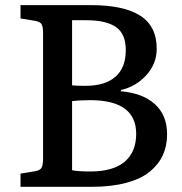

<svg xmlns="http://www.w3.org/2000/svg" viewBox="-20 -720 703 740"><path d="M59.1 0V-50.8L115.2 -60.1Q135.3 -63.5 140.6 -74.5Q146 -85.4 146 -110.8V-592.8Q146 -617.2 140.1 -627Q134.3 -636.7 112.8 -640.1L59.1 -648.9V-700.2H332Q456.5 -700.2 520.3 -659.7Q584 -619.1 584 -532.2Q584 -474.1 543.9 -430.2Q503.9 -386.2 445.8 -373V-368.2Q529.3 -361.3 576.7 -318.8Q624 -276.4 624 -202.1Q624 -158.2 607.7 -122.3Q591.3 -86.4 557.6 -58.6Q523.9 -30.8 466.8 -15.4Q409.7 0 333 0ZM310.1 -389.2Q384.8 -389.2 424.8 -424.1Q464.8 -459 464.8 -526.9Q464.8 -589.4 427 -615.7Q389.2 -642.1 311 -642.1H257.8V-391.1Q271 -389.2 310.1 -389.2ZM328.1 -59.1Q416 -59.1 460.4 -96.7Q504.9 -134.3 504.9 -204.1Q504.9 -334 327.1 -334Q288.6 -334 257.8 -330.1V-64Q280.3 -59.1 328.1 -59.1Z"/></svg>

Font: Literata Book Medium
Style: Regular
Weight: 500
Designer: Latin by Veronika Burian and Jose Scaglione. Greek by Irene Vlachou. Cyrillic by Vera Evstafieva
Foundry: TypeTogether
Version: Version 2.003;PS 002.003;hotconv 1.0.88;makeotf.lib2.5.64775